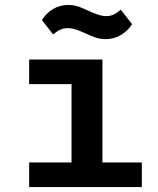

<svg xmlns="http://www.w3.org/2000/svg" viewBox="-20 -757 640 777"><path d="M98 0H554V-99.4H394.5V-516H98V-416.5H269.5V-99.4H98ZM149.5 -676.1 195 -617.5C215.6 -634.6 231.2 -643.1 253.6 -643.1C276.6 -643.1 299 -634.2 328.8 -620.7C352.6 -609.7 375.4 -598.7 407 -598.7C457.7 -598.7 492.5 -626.1 514.6 -659.1L468.8 -717.7C448.2 -700.6 432.9 -691.8 410.2 -691.8C387.4 -691.8 365.1 -701 335.2 -714.5C311.1 -725.5 288.7 -736.9 257.1 -736.9C206.3 -736.9 171.2 -709.5 149.5 -676.1Z"/></svg>

Font: Margiela Mono SemiBold
Style: Regular
Weight: 600
Designer: Mike Abbink, Paul van der Laan, Pieter van Rosmalen
Foundry: Bold Monday
Version: Version 2.003 2021